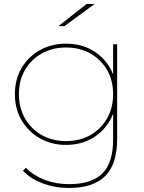

<svg xmlns="http://www.w3.org/2000/svg" viewBox="-20 -737 717 954"><path d="M323 197Q253 197 192 174Q131 151 94 111L108 97Q148 136 203 157Q258 178 323 178Q435 178 488.5 125Q542 72 542 -43V-209L552 -269L542 -329V-517H562V-46Q562 79 502.5 138Q443 197 323 197ZM308 -17Q236 -17 178.5 -49.5Q121 -82 87.5 -139Q54 -196 54 -269Q54 -343 87.5 -399.5Q121 -456 178.5 -488Q236 -520 308 -520Q381 -520 437.5 -488Q494 -456 526.5 -399.5Q559 -343 559 -269Q559 -196 526.5 -139Q494 -82 437.5 -49.5Q381 -17 308 -17ZM308 -36Q376 -36 428.5 -65.5Q481 -95 511.5 -148Q542 -201 542 -269Q542 -338 511.5 -390Q481 -442 428.5 -471.5Q376 -501 308 -501Q241 -501 188 -471.5Q135 -442 104.5 -390Q74 -338 74 -269Q74 -201 104.5 -148Q135 -95 188 -65.5Q241 -36 308 -36ZM270 -607 410 -717H450L300 -607Z"/></svg>

Font: Montserrat Alternates Thin
Style: Regular
Weight: 100
Designer: Julieta Ulanovsky
Foundry: Julieta Ulanovsky
Version: Version 9.000